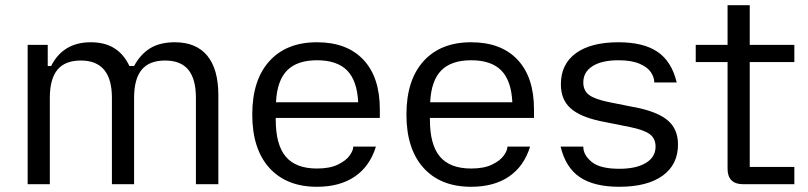

<svg xmlns="http://www.w3.org/2000/svg" viewBox="-20 -706 3096 736"><path d="M290 -474Q229 -474 200 -438.5Q171 -403 171 -331V0H86V-534H163V-453H176Q222 -544 328 -544Q382 -544 418.5 -521Q455 -498 476 -453H494Q519 -499 556.5 -521.5Q594 -544 650 -544Q732 -544 774.5 -492.5Q817 -441 817 -341V0H731V-331Q731 -403 702 -438.5Q673 -474 613 -474Q552 -474 523 -438.5Q494 -403 494 -331V0H409V-331Q409 -474 290 -474Z M947 -267Q947 -399 1012.5 -471.5Q1078 -544 1195 -544Q1310 -544 1373 -477Q1436 -410 1436 -287V-254H1037V-247Q1037 -151 1075.5 -105.5Q1114 -60 1195 -60Q1244 -60 1275 -75Q1306 -90 1320 -109.5Q1334 -129 1334 -143V-144H1421Q1398 -69 1340.5 -29.5Q1283 10 1195 10Q1078 10 1012.5 -62.5Q947 -135 947 -267ZM1353 -314Q1349 -397 1310.5 -436Q1272 -475 1195 -475Q1119 -475 1080.5 -436Q1042 -397 1038 -314Z M1538 -267Q1538 -399 1603.5 -471.5Q1669 -544 1786 -544Q1901 -544 1964 -477Q2027 -410 2027 -287V-254H1628V-247Q1628 -151 1666.5 -105.5Q1705 -60 1786 -60Q1835 -60 1866 -75Q1897 -90 1911 -109.5Q1925 -129 1925 -143V-144H2012Q1989 -69 1931.5 -29.5Q1874 10 1786 10Q1669 10 1603.5 -62.5Q1538 -135 1538 -267ZM1944 -314Q1940 -397 1901.5 -436Q1863 -475 1786 -475Q1710 -475 1671.5 -436Q1633 -397 1629 -314Z M2129 -144H2216V-143Q2216 -112 2248 -85.5Q2280 -59 2354 -59Q2419 -59 2456 -81.5Q2493 -104 2493 -144Q2493 -175 2471 -191.5Q2449 -208 2395 -219L2280 -242Q2202 -259 2166 -292Q2130 -325 2130 -383Q2130 -460 2187.5 -502Q2245 -544 2351 -544Q2447 -544 2501 -507Q2555 -470 2574 -390H2488V-391Q2488 -409 2475.5 -428.5Q2463 -448 2432 -461.5Q2401 -475 2351 -475Q2287 -475 2251.5 -452.5Q2216 -430 2216 -390Q2216 -359 2237.5 -342.5Q2259 -326 2312 -315L2427 -292Q2506 -275 2542.5 -242Q2579 -209 2579 -152Q2579 -75 2520 -32.5Q2461 10 2354 10Q2257 10 2202.5 -27Q2148 -64 2129 -144Z M2769 -59V-468H2647V-534H2769V-686H2854V-534H3025V-468H2854V-66H3025V0H2827Q2799 0 2784 -15Q2769 -30 2769 -59Z"/></svg>

Font: Mozilla Text BETA
Style: Regular
Weight: 400
Designer: Studio DRAMA
Foundry: Studio DRAMA
Version: Version 0.100